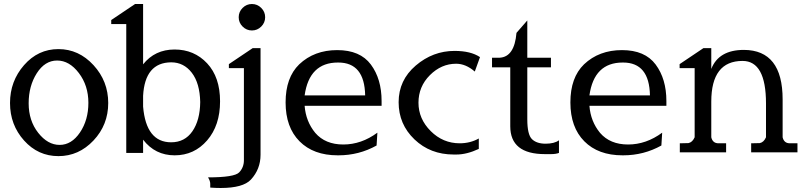

<svg xmlns="http://www.w3.org/2000/svg" viewBox="-20 -760 4029 958"><path d="M271.5 19Q170 19 100 -59Q30 -137 30 -246Q30 -355 100 -435Q170 -515 271.5 -515Q373 -515 446.5 -435Q520 -355 520 -246Q520 -137 446.5 -59Q373 19 271.5 19ZM421 -247Q421 -333 373.5 -395.5Q326 -458 265 -458Q204 -458 163.5 -394.5Q123 -331 123 -244.5Q123 -158 170.5 -97.5Q218 -37 277.5 -37Q337 -37 379 -99Q421 -161 421 -247Z M979 -251Q977 -345 937 -397Q897 -449 834 -449Q703 -448 694 -282V-228Q709 -50 834 -50Q902 -50 940 -105Q978 -160 979 -251ZM694 -439Q753 -513 851 -513Q949 -513 1013.5 -444Q1078 -375 1078 -254.5Q1078 -134 1013.5 -59.5Q949 15 851.5 15Q754 15 694 -63V3H610V-640H535V-660L654 -740H694Z M1190.5 -627.5Q1171 -647 1171 -674Q1171 -701 1190.5 -720.5Q1210 -740 1237 -740Q1264 -740 1283.5 -720.5Q1303 -701 1303 -674Q1303 -647 1283.5 -627.5Q1264 -608 1237 -608Q1210 -608 1190.5 -627.5ZM1280 -520V12Q1280 84 1232 136Q1193 178 1081 178Q1057 178 1029 176Q1029 176 1029 157Q1029 143 1018 125Q1150 125 1173.5 100Q1197 75 1197 40V-420H1122V-440L1241 -520Z M1859 -34Q1771 15 1669 15Q1667 15 1665 15Q1544 15 1474.5 -55Q1405 -125 1405 -249Q1405 -373 1473 -439Q1548 -510 1662.5 -510Q1777 -510 1830.5 -438Q1884 -366 1884 -256V-232H1500Q1506 -154 1553 -97Q1603 -39 1693 -39Q1783 -39 1863 -98ZM1802 -284Q1799 -448 1668 -448H1666Q1523 -448 1500 -284Z M2369 -69V-17Q2309 11 2257 11H2244Q2127 11 2048 -64.5Q1969 -140 1969 -250Q1969 -360 2054.5 -433Q2140 -506 2248 -506Q2329 -506 2375 -475L2349 -403Q2304 -442 2256 -442Q2182 -442 2125 -385Q2068 -328 2068 -247.5Q2068 -167 2129 -106Q2190 -45 2274 -45Q2326 -45 2369 -69Z M2699 9Q2526 9 2526 -130V-424H2435V-472H2473Q2547 -476 2557 -596L2611 -658V-472H2729V-424H2611V-165Q2611 -88 2634.5 -65.5Q2658 -43 2702 -43Q2746 -43 2769 -60V3Q2754 9 2729 9Z M3280 -34Q3192 15 3090 15Q3088 15 3086 15Q2965 15 2895.5 -55Q2826 -125 2826 -249Q2826 -373 2894 -439Q2969 -510 3083.5 -510Q3198 -510 3251.5 -438Q3305 -366 3305 -256V-232H2921Q2927 -154 2974 -97Q3024 -39 3114 -39Q3204 -39 3284 -98ZM3223 -284Q3220 -448 3089 -448H3087Q2944 -448 2921 -284Z M3529 -416Q3566 -511 3692 -511Q3885 -510 3885 -264V-75Q3892 -45 3921 -45H3959V0H3728V-45L3771 -46Q3791 -50 3802 -75V-244Q3802 -456 3685 -456Q3529 -456 3529 -253V-75Q3536 -45 3565 -45H3603V0H3372V-45L3415 -46Q3435 -50 3446 -75V-420H3371V-440L3490 -520H3529Z"/></svg>

Font: Sawarabi Mincho
Style: Regular
Weight: 400
Version: Version 1.00